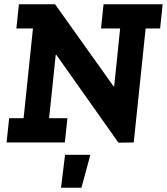

<svg xmlns="http://www.w3.org/2000/svg" viewBox="-20 -670 785 903"><path d="M23 -114H91L135 -536H57L69 -650H239L514 -264H517L545 -536H455L467 -650H745L733 -536H665L609 0L537 1L245 -412H242L211 -114H297L285 0H11ZM405 58 363 213H267L286 58Z"/></svg>

Font: Zilla Slab
Style: Bold Italic
Weight: 700
Italic angle: -6°
Designer: Typotheque.com
Foundry: Typotheque type foundry
Version: Version 1.1; 2017; ttfautohint (v1.6)